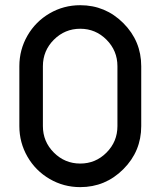

<svg xmlns="http://www.w3.org/2000/svg" viewBox="-20 -727 631 756"><path d="M442.4 -230.5V-466.3Q442.4 -527.3 399.4 -570.6Q356.4 -613.8 295.9 -613.8Q235.4 -613.8 192.1 -570.6Q148.9 -527.3 148.9 -466.3V-230.5Q148.9 -169.4 192.1 -126.2Q235.4 -83 295.9 -83Q356.4 -83 399.4 -126.2Q442.4 -169.4 442.4 -230.5ZM56.2 -230.5V-466.3Q56.2 -531.2 88.1 -586.7Q120.1 -642.1 175.3 -674.3Q230.5 -706.5 295.9 -706.5Q395 -706.5 465.6 -636Q536.1 -565.4 536.1 -466.3V-230.5Q536.1 -131.3 465.6 -60.8Q395 9.8 295.9 9.8Q230.5 9.8 175.3 -22.5Q120.1 -54.7 88.1 -110.1Q56.2 -165.5 56.2 -230.5Z"/></svg>

Font: Basically A Sans Serif Medium
Style: Regular
Weight: 500
Designer: Hyung-Suk Kim
Foundry: Mental Design
Version: 1.000